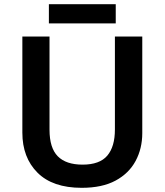

<svg xmlns="http://www.w3.org/2000/svg" viewBox="-20 -889 788 919"><path d="M661 -252Q661 -178 629 -118.5Q597 -59 533 -24.5Q469 10 371 10Q232 10 159.5 -62.5Q87 -135 87 -254V-714H217V-268Q217 -181 256.5 -141Q296 -101 375 -101Q457 -101 493.5 -144Q530 -187 530 -269V-714H661ZM534 -869V-777H214V-869Z"/></svg>

Font: Noto Sans Kawi SemiBold
Style: Regular
Weight: 600
Designer: Fadhl Haqq
Version: Version 1.000